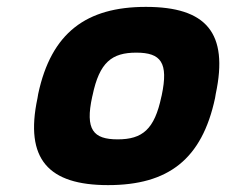

<svg xmlns="http://www.w3.org/2000/svg" viewBox="-20 -529 657 558"><path d="M91 -256 89 -244C51 -66 121 9 294 9C469 9 567 -66 605 -244L607 -256C645 -434 579 -509 404 -509C231 -509 129 -434 91 -256ZM248 -248 249 -252C269 -348 305 -376 376 -376C448 -376 470 -347 450 -252L449 -248C429 -153 394 -124 322 -124C251 -124 227 -152 248 -248Z"/></svg>

Font: LT Wave Text Black Italic
Style: Regular
Weight: 900
Designer: Daniel Lyons
Version: Version 2.5 (Glyphs App)